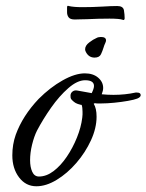

<svg xmlns="http://www.w3.org/2000/svg" viewBox="-20 -641 511 670"><path d="M107 9Q70 9 46.5 -22Q23 -53 23 -99Q23 -137 35 -171Q59 -237 115 -296Q155 -336 198.5 -360.5Q242 -385 276 -385Q305 -385 322.5 -370Q340 -355 340 -334Q340 -325 335 -312Q346 -311 356 -310.5Q366 -310 376 -310Q396 -310 415.5 -312Q435 -314 453 -318H458Q471 -318 471 -309Q471 -302 459 -297Q449 -293 426.5 -289Q404 -285 378.5 -282.5Q353 -280 333 -280Q326 -280 320.5 -280Q315 -280 311 -281L307 -279Q317 -263 317 -234Q317 -194 297.5 -151.5Q278 -109 246.5 -72.5Q215 -36 178 -13.5Q141 9 107 9ZM116 -25Q142 -25 167 -44Q192 -63 213 -94Q234 -125 248.5 -161Q263 -197 267 -230Q268 -236 268 -241.5Q268 -247 268 -251Q268 -266 265 -275H263Q250 -278 244 -281.5Q238 -285 232 -291L231 -292Q227 -296 226.5 -299.5Q226 -303 226 -307Q226 -316 233 -321.5Q240 -327 250 -325L300 -316Q308 -332 308 -341Q308 -361 277 -361Q250 -361 218.5 -333.5Q187 -306 158.5 -265.5Q130 -225 109 -185Q99 -165 92 -136.5Q85 -108 85 -82Q85 -58 92.5 -41.5Q100 -25 116 -25ZM310 -440Q290 -440 280 -459Q277 -464 277 -469Q277 -482 291.5 -493Q306 -504 316 -508Q319 -510 323.5 -511Q328 -512 332 -512Q350 -512 350 -500Q350 -496 347 -490Q344 -484 341 -474Q338 -464 332.5 -452Q327 -440 310 -440ZM408 -572Q403 -574 391 -575Q379 -576 362 -576Q343 -576 322.5 -575.5Q302 -575 283 -574Q270 -574 259 -573.5Q248 -573 241 -573Q225 -573 219.5 -580.5Q214 -588 214 -598Q214 -608 214 -615Q214 -623 220 -620Q228 -618 240.5 -617Q253 -616 267 -616Q284 -616 302 -616.5Q320 -617 337 -618Q352 -619 365.5 -619.5Q379 -620 389 -620Q410 -620 412.5 -605Q415 -590 415 -577Q415 -575 413.5 -572.5Q412 -570 408 -572Z"/></svg>

Font: Birthstone Bounce Medium
Style: Regular
Weight: 500
Designer: Robert E. Leuschke
Foundry: Rob Leuschke
Version: Version 1.010; ttfautohint (v1.8.3)